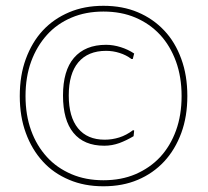

<svg xmlns="http://www.w3.org/2000/svg" viewBox="-20 -589 722 668"><path d="M631.8 -254.9Q631.8 -183.6 610.8 -126.5Q589.4 -68.4 551.3 -27.3Q512.7 14.2 459.5 36.6Q406.7 59.1 339.8 59.1Q273.4 59.1 220.7 36.6Q166 13.7 128.9 -27.3Q90.8 -68.8 69.8 -126.5Q48.8 -183.6 48.8 -254.9Q48.8 -326.7 69.8 -383.8Q91.3 -442.4 128.9 -482.9Q166.5 -523.4 220.7 -546.4Q273.4 -568.8 339.8 -568.8Q406.7 -568.8 459.5 -546.4Q512.7 -523.9 551.3 -482.9Q589.4 -442.9 610.8 -383.8Q631.8 -326.7 631.8 -254.9ZM339.8 38.1Q401.9 38.1 451.2 17.1Q502 -4.9 537.1 -42.5Q572.8 -81.1 592.3 -134.8Q611.8 -188.5 611.8 -254.9Q611.8 -321.3 592.3 -375Q572.3 -429.7 537.1 -467.8Q501.5 -506.3 451.2 -527.8Q401.9 -548.8 339.8 -548.8Q278.3 -548.8 229 -527.8Q178.2 -506.3 143.6 -467.8Q107.9 -428.2 88.4 -375Q68.8 -321.3 68.8 -254.9Q68.8 -188.5 88.4 -134.8Q107.4 -82 143.6 -42.5Q177.7 -4.9 229 17.1Q278.3 38.1 339.8 38.1ZM349.1 -412.1Q286.1 -412.1 252.4 -372.1Q219.2 -332.5 219.2 -256.8Q219.2 -182.1 251.5 -142.6Q283.7 -103 344.2 -103Q370.1 -103 395 -110.8Q419.9 -118.7 442.9 -136.2L446.8 -134.8L444.8 -115.2Q420.4 -100.6 395.5 -91.3Q369.6 -82 342.8 -82Q272 -82 235.4 -127Q199.2 -170.9 199.2 -256.8Q199.2 -343.3 237.3 -387.7Q276.4 -433.1 349.1 -433.1Q374 -433.1 400.4 -424.8Q425.3 -417 446.8 -402.8L441.9 -383.8H437Q419.4 -397.5 396 -404.8Q373 -412.1 349.1 -412.1Z"/></svg>

Font: Datalegreya
Style: Dot
Weight: 700
Designer: Figs Lab
Foundry: Figs Lab
Version: Version 1.002;PS 001.002;hotconv 1.0.70;makeotf.lib2.5.58329